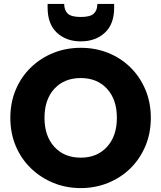

<svg xmlns="http://www.w3.org/2000/svg" viewBox="-20 -957 826 984"><path d="M394 7Q319 7 254 -19.5Q189 -46 139 -94Q89 -142 61 -208Q33 -274 33 -353Q33 -432 61 -498Q89 -564 139 -612Q189 -660 254 -686Q319 -712 394 -712Q469 -712 534 -686Q599 -660 648 -612Q697 -564 725 -498Q753 -432 753 -353Q753 -274 725 -208Q697 -142 648 -94Q599 -46 533.5 -19.5Q468 7 394 7ZM394 -149Q478 -149 528.5 -204.5Q579 -260 579 -353Q579 -447 528.5 -502Q478 -557 394 -557Q309 -557 258.5 -502Q208 -447 208 -353Q208 -260 258.5 -204.5Q309 -149 394 -149ZM565 -917Q565 -833 517 -789Q469 -745 394 -745Q319 -745 271.5 -789.5Q224 -834 224 -918V-937H309Q309 -905 327 -887.5Q345 -870 394 -870Q443 -870 461 -887.5Q479 -905 479 -937H565Z"/></svg>

Font: Poppins
Style: Bold
Weight: 700
Designer: Ninad Kale (Devanagari), Jonny Pinhorn (Latin)
Version: Version 5.002